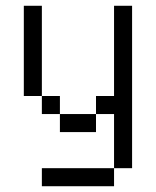

<svg xmlns="http://www.w3.org/2000/svg" viewBox="-20 -520 540 665"><path d="M375 62.5H125V125H375ZM375 62.5H437.5V-500H375V-187.5H312.5V-125H187.5V-62.5H312.5V-125H375ZM187.5 -125V-187.5H125V-125ZM125 -187.5V-500H62.5V-187.5Z"/></svg>

Font: Unifont
Style: Regular
Weight: 500
Version: Version 15.1.04